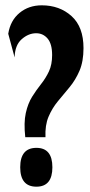

<svg xmlns="http://www.w3.org/2000/svg" viewBox="-20 -690 339 722"><path d="M75 -174Q69 -229 77 -265Q85 -301 101 -326.5Q117 -352 134.5 -374Q152 -396 164 -421.5Q176 -447 176 -483Q176 -525 159 -545Q142 -565 116 -565Q87 -565 61.5 -542.5Q36 -520 35 -474L11 -563Q19 -613 53.5 -641.5Q88 -670 137 -670Q204 -670 249 -629.5Q294 -589 294 -509Q294 -459 279 -424Q264 -389 241.5 -362Q219 -335 197.5 -309Q176 -283 162.5 -251Q149 -219 151 -174ZM117 12Q56 12 56 -61Q56 -134 117 -134Q177 -134 177 -61Q177 12 117 12Z"/></svg>

Font: Bricolage Grotesque 48pt Condensed SemiBold
Style: Regular
Weight: 600
Width: 3
Designer: Mathieu Triay
Foundry: Atelier Triay
Version: Version 1.000; ttfautohint (v1.8.4.7-5d5b);gftools[0.9.32]